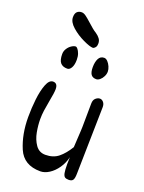

<svg xmlns="http://www.w3.org/2000/svg" viewBox="-164 -953 786 1045"><g transform="rotate(20 229.0 -430.5)"><path d="M122.1 -364.3Q115.2 -327.6 111.8 -302.7Q108.4 -277.8 108.4 -252.9Q108.4 -217.3 115.7 -178Q123 -138.7 143.6 -109.1Q164.1 -79.6 200.7 -79.6Q246.1 -79.6 276.1 -104Q306.2 -128.4 332.5 -171.9Q333.5 -184.6 337.9 -266.6L338.9 -291L340.3 -427.2Q340.3 -448.2 352.1 -458.5Q363.8 -468.8 376.5 -468.8Q387.7 -468.8 396.7 -458.5Q405.8 -448.2 405.8 -430.2L397.9 -41.5Q397.5 -14.2 390.6 -4.6Q383.8 4.9 366.7 4.9Q352.1 4.9 344.5 -0.2Q336.9 -5.4 333.5 -21.7Q330.1 -38.1 330.1 -72.8Q330.1 -97.7 331.1 -113.3Q322.8 -77.6 302.5 -48.3Q282.2 -19 256.3 -2.4Q230.5 14.2 205.6 14.2Q109.4 14.2 76.2 -63.7Q43 -141.6 43 -241.7Q43 -292.5 48.8 -344.5Q54.7 -396.5 68.6 -432.6Q82.5 -468.8 105 -468.8Q131.8 -468.8 131.8 -434.1Q131.8 -414.1 122.1 -364.3ZM122.1 -876.5Q133.8 -876.5 146.5 -867.4Q159.2 -858.4 180.7 -838.9Q197.3 -824.2 208.5 -814.7Q219.7 -805.2 231.9 -797.9Q247.1 -787.6 256.1 -775.6Q265.1 -763.7 265.1 -748Q265.1 -734.4 260.5 -727.3Q255.9 -720.2 250.2 -717.3Q244.6 -714.4 244.6 -715.3Q227.1 -715.3 187.7 -733.9Q148.4 -752.4 117.2 -779.8Q85.9 -807.1 85.9 -835.4Q85.9 -856.9 95.9 -866.7Q106 -876.5 122.1 -876.5ZM99.6 -626.5Q99.6 -643.6 108.9 -658.2Q118.2 -672.9 131.6 -681.6Q145 -690.4 156.2 -690.4Q160.2 -690.4 167.2 -682.1Q174.3 -673.8 179.7 -658.9Q185.1 -644 185.1 -624Q185.1 -594.7 175.5 -577.9Q166 -561 152.3 -561Q125.5 -561 112.5 -576.4Q99.6 -591.8 99.6 -626.5ZM320.3 -561Q299.3 -561 289.8 -574.2Q280.3 -587.4 280.3 -616.2Q280.3 -646.5 290.3 -666Q300.3 -685.5 322.3 -685.5Q332.5 -685.5 342.5 -675.3Q352.5 -665 359.1 -649.7Q365.7 -634.3 365.7 -621.1Q365.7 -606.9 358.6 -592.8Q351.6 -578.6 340.8 -569.8Q330.1 -561 320.3 -561Z"/></g></svg>

Font: Dekko
Style: Regular
Weight: 400
Designer: Multiple
Foundry: Sorkin Type
Version: Version 2.001